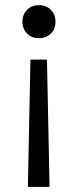

<svg xmlns="http://www.w3.org/2000/svg" viewBox="-20 -507 302 744"><path d="M85 -469Q103 -487 131 -487Q159 -487 177 -469Q195 -451 195 -423Q195 -395 177 -377Q159 -359 131 -359Q103 -359 85 -377Q67 -395 67 -423Q67 -451 85 -469ZM98 -276H162L172 217H88Z"/></svg>

Font: Cantarell
Style: Regular
Weight: 400
Designer: Dave Crossland, Nikolaus Waxweiler, Florian Fecher, Jacques Le Bailly, Eben Sorkin, Alexei Vanyashin, Alexios Zavras, Em
Version: Version 0.303